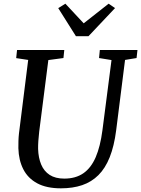

<svg xmlns="http://www.w3.org/2000/svg" viewBox="-20 -1015 768 1045"><path d="M660.6 -688.8 612.3 -306Q601.3 -220 577.2 -159.5Q553.1 -99 515.6 -61.8Q478 -24.5 427.1 -7.2Q376.1 10 311.7 10Q233.2 10 182.5 -17.4Q131.8 -44.7 106.8 -94Q81.7 -143.2 80 -208.3Q79.7 -227.3 80.4 -247.9Q81 -268.5 83.4 -290L133.4 -688.8L68.1 -698.7L72.8 -743H329.9L325.3 -699.1L243.1 -688.1L193.4 -298.9Q190.2 -271.6 188.7 -248.1Q187.1 -224.5 187.4 -204.6Q188.8 -156.3 204.1 -119.7Q219.4 -83.1 250.4 -63Q281.4 -42.9 329.9 -42.9Q391.6 -42.9 433.6 -71.9Q475.5 -100.8 500.8 -159.2Q526 -217.7 537.5 -306L586.9 -688.1L519.1 -699.1L523.4 -743H728.2L723.3 -699.1ZM393.3 -817.9 297 -970.7 335.8 -994.9Q360.8 -968.2 385.7 -941.5Q410.7 -914.9 435.5 -888.1Q469.3 -914.9 503.4 -941.5Q537.4 -968.2 571.2 -994.9L606.1 -971L461.5 -817.9Z"/></svg>

Font: Merriweather 7pt Light
Style: Italic
Weight: 300
Italic angle: -7.8°
Designer: Eben Sorkin
Foundry: Eben Sorkin
Version: Version 2.200;gftools[0.9.31]